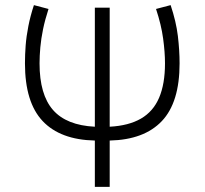

<svg xmlns="http://www.w3.org/2000/svg" viewBox="-20 -730 799 750"><path d="M350.5 0V-181Q215.5 -184 146.5 -257.2Q77.5 -330.5 77.5 -482.5Q77.5 -516 80.2 -552.2Q83 -588.5 90.8 -628Q98.5 -667.5 112.5 -710L169.5 -695Q156 -653.5 148.2 -616Q140.5 -578.5 137.5 -545Q134.5 -511.5 134.5 -482.5Q134.5 -360.5 187 -300.5Q239.5 -240.5 350.5 -235V-700H408.5V-235Q483 -239 530.8 -266.8Q578.5 -294.5 601.5 -348.2Q624.5 -402 624.5 -482.5Q624.5 -526 617.2 -579.5Q610 -633 589.5 -695L646.5 -710Q668 -646 674.8 -589.5Q681.5 -533 681.5 -482.5Q681.5 -330 612.2 -257Q543 -184 408.5 -181V0Z"/></svg>

Font: Geologica Roman Thin
Style: Regular
Weight: 250
Designer: Sindre Bremnes, Frode Helland
Foundry: Monokrom Skriftforlag AS
Version: Version 1.010;gftools[0.9.28]